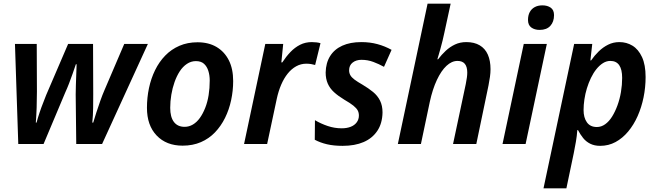

<svg xmlns="http://www.w3.org/2000/svg" viewBox="-20 -780 3556 1040"><path d="M79 0 61 -542H179L180 -284Q180 -238 178.5 -196.5Q177 -155 174 -116H178Q184 -139 194 -169Q204 -199 214.5 -225Q225 -251 230 -265L349 -542H484L485 -271Q485 -236 484.5 -195.5Q484 -155 480 -116H485Q492 -140 502 -171Q512 -202 523.5 -234.5Q535 -267 546 -292L653 -542H781L533 0H393L390 -268Q390 -291 391 -318.5Q392 -346 393 -375.5Q394 -405 395 -432H391Q383 -408 373.5 -381Q364 -354 354 -328Q344 -302 333 -278L216 0Z M969 9Q881 9 828.5 -46Q776 -101 776 -196Q776 -251 787 -303Q798 -355 820 -400Q842 -445 875 -479Q908 -513 952 -532Q996 -551 1050 -551Q1110 -551 1153 -525.5Q1196 -500 1219.5 -453.5Q1243 -407 1243 -341Q1243 -289 1232 -237.5Q1221 -186 1199 -141.5Q1177 -97 1144.5 -63Q1112 -29 1068 -10Q1024 9 969 9ZM980 -93Q1004 -93 1025 -105.5Q1046 -118 1062.5 -141Q1079 -164 1091.5 -195.5Q1104 -227 1110 -264.5Q1116 -302 1116 -344Q1116 -372 1108.5 -396Q1101 -420 1085 -434.5Q1069 -449 1041 -449Q1015 -449 992.5 -434Q970 -419 953.5 -393.5Q937 -368 925.5 -335.5Q914 -303 908 -267Q902 -231 902 -196Q902 -146 922 -119.5Q942 -93 980 -93Z M1302 0 1417 -542H1514L1504 -442H1509Q1530 -474 1553.5 -498.5Q1577 -523 1605.5 -537.5Q1634 -552 1669 -552Q1681 -552 1694 -550.5Q1707 -549 1716 -546L1687 -428Q1677 -431 1665 -433Q1653 -435 1639 -435Q1610 -435 1584.5 -421Q1559 -407 1538.5 -381.5Q1518 -356 1503 -321Q1488 -286 1479 -244L1427 0Z M1836 10Q1788 10 1751.5 1.5Q1715 -7 1685 -23L1686 -129Q1718 -110 1755 -97.5Q1792 -85 1831 -85Q1858 -85 1879 -93Q1900 -101 1912 -117Q1924 -133 1924 -154Q1924 -170 1917.5 -182Q1911 -194 1894.5 -207.5Q1878 -221 1845 -240Q1812 -260 1789.5 -280.5Q1767 -301 1755.5 -327Q1744 -353 1744 -387Q1745 -439 1768 -476Q1791 -513 1834 -532.5Q1877 -552 1937 -552Q1984 -552 2024.5 -541Q2065 -530 2101 -510L2060 -418Q2033 -433 2002.5 -444.5Q1972 -456 1938 -456Q1909 -456 1890 -441Q1871 -426 1871 -399Q1871 -385 1877.5 -373Q1884 -361 1900 -349Q1916 -337 1944 -321Q1976 -302 2000.5 -282Q2025 -262 2038.5 -235Q2052 -208 2052 -171Q2051 -112 2024 -71.5Q1997 -31 1949.5 -10.5Q1902 10 1836 10Z M2135 0 2296 -760H2421L2387 -603Q2383 -584 2377.5 -561Q2372 -538 2366 -517Q2360 -496 2355.5 -480.5Q2351 -465 2349 -459H2353Q2372 -484 2394.5 -505Q2417 -526 2444.5 -539Q2472 -552 2506 -552Q2549 -552 2578.5 -534.5Q2608 -517 2622.5 -484Q2637 -451 2637 -405Q2637 -386 2634 -364Q2631 -342 2626 -317L2560 0H2434L2503 -325Q2507 -345 2509 -360Q2511 -375 2511 -387Q2511 -418 2498 -434Q2485 -450 2458 -450Q2427 -450 2398.5 -423.5Q2370 -397 2346.5 -347Q2323 -297 2308 -228L2260 0Z M2702 0 2817 -542H2942L2827 0ZM2903 -618Q2876 -618 2858 -631Q2840 -644 2840 -672Q2840 -697 2849.5 -714.5Q2859 -732 2876.5 -741.5Q2894 -751 2918 -751Q2945 -751 2963 -738.5Q2981 -726 2981 -698Q2981 -662 2961 -640Q2941 -618 2903 -618Z M2924 240 3090 -542H3188L3178 -453H3182Q3200 -479 3223 -501.5Q3246 -524 3274 -538Q3302 -552 3335 -552Q3374 -552 3406 -532.5Q3438 -513 3457.5 -471Q3477 -429 3477 -363Q3477 -307 3466 -253Q3455 -199 3434 -151.5Q3413 -104 3382.5 -67.5Q3352 -31 3314 -10.5Q3276 10 3231 10Q3200 10 3177 -1.5Q3154 -13 3138.5 -32.5Q3123 -52 3111 -75H3107Q3105 -44 3099.5 -12.5Q3094 19 3088 49L3048 240ZM3213 -92Q3237 -92 3258 -107Q3279 -122 3295.5 -148.5Q3312 -175 3324.5 -209Q3337 -243 3343.5 -281.5Q3350 -320 3350 -358Q3350 -404 3334 -427Q3318 -450 3286 -450Q3265 -450 3246 -438Q3227 -426 3210.5 -405.5Q3194 -385 3181 -358Q3168 -331 3159 -301.5Q3150 -272 3145.5 -241.5Q3141 -211 3141 -184Q3141 -143 3159 -117.5Q3177 -92 3213 -92Z"/></svg>

Font: Noto Sans Display SemiBold
Style: Italic
Weight: 600
Italic angle: -12°
Designer: Monotype Design Team
Foundry: Monotype Imaging Inc.
Version: Version 2.003